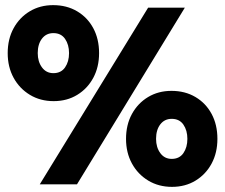

<svg xmlns="http://www.w3.org/2000/svg" viewBox="-20 -718 877 748"><path d="M187 -698Q136 -698 96 -674Q56 -650 33 -608Q10 -566 10 -511Q10 -457 33 -415Q56 -373 96.5 -348.5Q137 -324 189 -324Q241 -324 281 -348.5Q321 -373 343.5 -415Q366 -457 366 -511Q366 -566 343.5 -608Q321 -650 280.5 -674Q240 -698 187 -698ZM135 0 557 -688H700L280 0ZM188 -589Q218 -589 233.5 -566.5Q249 -544 249 -511Q249 -478 233.5 -455.5Q218 -433 188 -433Q160 -433 143.5 -455.5Q127 -478 127 -511Q127 -546 143.5 -567.5Q160 -589 188 -589ZM648 -364Q597 -364 557 -340Q517 -316 494 -274Q471 -232 471 -177Q471 -123 494 -81Q517 -39 557.5 -14.5Q598 10 650 10Q702 10 742 -14.5Q782 -39 804.5 -81Q827 -123 827 -177Q827 -232 804.5 -274Q782 -316 741.5 -340Q701 -364 648 -364ZM588 -177Q588 -212 604.5 -233.5Q621 -255 649 -255Q679 -255 694.5 -232.5Q710 -210 710 -177Q710 -144 694.5 -121.5Q679 -99 649 -99Q621 -99 604.5 -121.5Q588 -144 588 -177Z"/></svg>

Font: Roundo Variable
Style: Regular
Weight: 200
Designer: Shiva Nallaperumal
Foundry: Indian Type Foundry
Version: Version 2.000